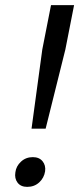

<svg xmlns="http://www.w3.org/2000/svg" viewBox="-20 -720 312 749"><path d="M103 -218 145 -527 179 -700H269L235 -527L158 -218ZM86 9Q61 9 48.5 -7.5Q36 -24 40 -48Q43 -72 62 -89.5Q81 -107 108 -107Q133 -107 146 -91Q159 -75 156 -52Q152 -26 133 -8.5Q114 9 86 9Z"/></svg>

Font: REM Light
Style: Italic
Weight: 300
Italic angle: -11°
Designer: Octavio Pardo
Foundry: Ashler Design
Version: Version 1.005;gftools[0.9.28]